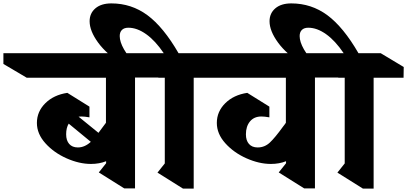

<svg xmlns="http://www.w3.org/2000/svg" viewBox="-146 -1099 2394 1129"><path d="M824 -643H648V9H585L435 -85L478 -139V-151Q438 -135 389 -135Q320 -135 245.5 -168Q171 -201 121 -256.5Q71 -312 71 -376Q71 -443 120.5 -492Q170 -541 250 -553L380 -472V-409Q352 -414 333 -414Q321 -414 316 -413L433 -318L477 -377V-642H11L-126 -723V-786H688L824 -706ZM312 -232Q352 -232 388 -265L258 -372Q243 -347 243 -310V-309Q243 -273 261 -252.5Q279 -232 312 -232Z M993 -642V10H930L780 -84L823 -138V-642H786L663 -716H580Q481 -780 431 -848.5Q381 -917 381 -974Q381 -1021 415 -1050Q449 -1079 509 -1079Q627 -1079 721 -1009.5Q815 -940 904 -786H1035L1170 -705L1169 -642ZM609 -936Q584 -936 571 -923Q558 -910 558 -887Q558 -853 583 -809Q608 -765 651 -726V-786H817Q767 -860 713.5 -898Q660 -936 609 -936Z M1882 -643H1706V9H1643L1493 -85L1536 -139V-151Q1496 -135 1447 -135Q1378 -135 1303.5 -168Q1229 -201 1179 -256.5Q1129 -312 1129 -376Q1129 -443 1178.5 -492Q1228 -541 1308 -553L1438 -472V-409Q1410 -414 1391 -414Q1348 -414 1324 -385Q1300 -356 1300 -309Q1300 -273 1318 -252.5Q1336 -232 1369 -232Q1410 -232 1440.5 -260.5Q1471 -289 1518 -354Q1524 -361 1528 -367Q1532 -373 1535 -377V-642H1069L932 -723V-786H1746L1882 -706Z M2051 -642V10H1988L1838 -84L1881 -138V-642H1844L1721 -716H1638Q1539 -780 1489 -848.5Q1439 -917 1439 -974Q1439 -1021 1473 -1050Q1507 -1079 1567 -1079Q1685 -1079 1779 -1009.5Q1873 -940 1962 -786H2093L2228 -705L2227 -642ZM1667 -936Q1642 -936 1629 -923Q1616 -910 1616 -887Q1616 -853 1641 -809Q1666 -765 1709 -726V-786H1875Q1825 -860 1771.5 -898Q1718 -936 1667 -936Z"/></svg>

Font: Inknut Antiqua
Style: Bold
Weight: 700
Designer: Claus Eggers Sørensen
Foundry: Claus Eggers Sørensen
Version: Version 1.003; ttfautohint (v1.8.2) -l 8 -r 50 -G 200 -x 14 